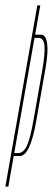

<svg xmlns="http://www.w3.org/2000/svg" viewBox="-53 -695 197 715"><path d="M-33 0 86 -675H97L78 -566H99Q118 -566 122.5 -533.5Q127 -501 116.5 -441L81 -239Q58.5 -114 20.5 -114H-2L-22 0ZM0 -125H15Q34.5 -125 47.2 -152.5Q60 -180 72 -249L104 -431Q115.5 -497 112.5 -525.5Q109.5 -554 90.5 -554H75.5Z"/></svg>

Font: Anybody UltraCondensed Thin
Style: Italic
Weight: 100
Width: 1
Italic angle: -10°
Designer: Tyler Finck
Foundry: Etcetera Type Company
Version: Version 1.010; ttfautohint (v1.8.3) -l 8 -r 50 -G 200 -x 14 